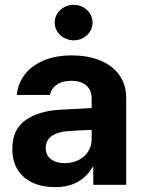

<svg xmlns="http://www.w3.org/2000/svg" viewBox="-20 -767 598 797"><path d="M228.5 -311.5Q282.2 -314.9 360.4 -318.4V-361.3Q359.4 -394.5 337.4 -413.1Q315.4 -431.6 275.4 -431.6Q239.3 -431.6 216.3 -416Q193.4 -400.4 187.5 -373H49.8Q54.2 -419.9 82.3 -457Q110.4 -494.1 160.6 -515.6Q210.9 -537.1 279.3 -537.1Q339.8 -537.1 390.9 -518.1Q441.9 -499 472.9 -458.7Q503.9 -418.5 503.9 -357.4V0H367.2V-73.2H363.3Q342.3 -34.7 303.5 -12.5Q264.6 9.8 208 9.8Q156.2 9.8 116.5 -8.1Q76.7 -25.9 54 -61.5Q31.2 -97.2 31.2 -148.4Q31.2 -230.5 86.4 -268.6Q141.6 -306.6 228.5 -311.5ZM249 -89.8Q281.2 -89.8 306.9 -103Q332.5 -116.2 346.7 -139.2Q360.8 -162.1 360.4 -189.5V-228Q337.4 -227.5 303.7 -225.6Q270 -223.6 252 -221.7Q213.9 -217.8 191.9 -200.2Q169.9 -182.6 169.9 -152.3Q169.9 -122.6 191.7 -106.2Q213.4 -89.8 249 -89.8ZM207 -672.9Q207 -692.9 217.5 -710Q228 -727.1 246.3 -737.1Q264.6 -747.1 286.1 -747.1Q307.1 -747.1 325.2 -737.1Q343.3 -727.1 353.8 -710Q364.3 -692.9 364.3 -672.9Q364.3 -653.3 353.8 -636.5Q343.3 -619.6 325.2 -609.6Q307.1 -599.6 286.1 -599.6Q264.6 -599.6 246.3 -609.6Q228 -619.6 217.5 -636.5Q207 -653.3 207 -672.9Z"/></svg>

Font: Pretendard
Style: Bold
Weight: 700
Designer: Base glyphs from Inter by Rasmus Andersson; Hangeul glyphs from Noto Sans CJK(Source Han Sans) by Jang Soo-young and Kan
Foundry: Kil Hyung-jin
Version: Version 1.309